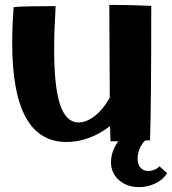

<svg xmlns="http://www.w3.org/2000/svg" viewBox="-20 -577 705 787"><path d="M30 -402Q30 -470 36 -548Q79 -552 208 -552Q202 -452 202 -374Q202 -220 226.5 -147.5Q251 -75 302 -75Q335 -75 370 -103Q405 -131 430 -177L428 -557Q514 -557 600 -553Q600 -149 595 -2L575 -1Q561 12 552.5 32.5Q544 53 544 74Q544 97 556 110.5Q568 124 588 124Q601 124 614.5 118Q628 112 633 104L665 133Q649 159 617.5 174.5Q586 190 550 190Q500 190 467.5 161Q435 132 435 88Q435 43 465 2H433L431 -60Q345 5 253 5Q141 5 85.5 -96Q30 -197 30 -402Z"/></svg>

Font: Otomanopee One
Style: Regular
Weight: 400
Designer: Das Ende der Wildnis
Foundry: Gutenberg Labo
Version: Version 3.005